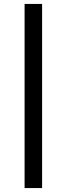

<svg xmlns="http://www.w3.org/2000/svg" viewBox="-20 -762 339 976"><path d="M105 -742V194H194V-742Z"/></svg>

Font: Rookery
Style: Regular
Weight: 400
Designer: Ryan Kimball / Julieta Ulanovsky
Foundry: Motorola Mobility LLC.
Version: Version 1.0